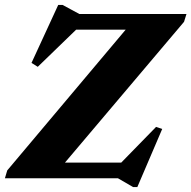

<svg xmlns="http://www.w3.org/2000/svg" viewBox="-32 -727 780 783"><path d="M728.5 -670 718.5 -638 233 -64H462.5L604.5 -209.5L629.5 -201L528 36H511L449 0H-12L-2.5 -32L480.5 -606H278.5L122 -454.5L96.5 -470.5L205.5 -707H223L291.5 -670Z"/></svg>

Font: Newsreader 16pt ExtraBold
Style: Italic
Weight: 800
Italic angle: -17°
Designer: Hugues Gentile
Foundry: Production Type
Version: Version 1.003; ttfautohint (v1.8.3)